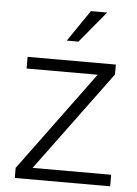

<svg xmlns="http://www.w3.org/2000/svg" viewBox="-53 -791 594 833"><g transform="rotate(5 243.5 -375.0)"><path d="M458.5 -50.3V0H43V-43.9L362.3 -477.5H52.7V-528.3H437V-484.9L116.2 -50.3ZM215.8 -613.3 309.1 -750H379.9L266.6 -613.3Z"/></g></svg>

Font: Vazirmatn RD ExtraLight
Style: Regular
Weight: 200
Designer: Saber Rastikerdar
Foundry: Saber Rastikerdar
Version: Version 32.102